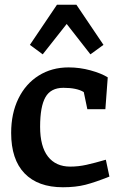

<svg xmlns="http://www.w3.org/2000/svg" viewBox="-20 -779 496 809"><path d="M27 -219Q27 -301 57.5 -363.5Q88 -426 143 -460.5Q198 -495 269 -495Q316 -495 361.5 -482.5Q407 -470 434 -453L424 -319H348L333 -391Q304 -409 247 -409Q194 -409 171.5 -369.5Q149 -330 149 -245Q149 -162 182 -119.5Q215 -77 276 -77Q310 -77 344 -84.5Q378 -92 426 -106L441 -35Q381 -11 340 -0.5Q299 10 245 10Q140 10 83.5 -48.5Q27 -107 27 -219ZM361 -550 261 -678 160 -550 106 -590 220 -759H302L416 -590Z"/></svg>

Font: Enriqueta SemiBold
Style: Regular
Weight: 600
Designer: Viviana Monsalve, Gustavo Ibarra
Foundry: 72Puntos
Version: Version 2.000